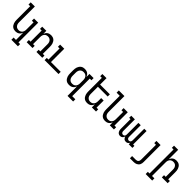

<svg xmlns="http://www.w3.org/2000/svg" viewBox="427 -2533 4547 4547"><g transform="rotate(45 2700.0 -260.0)"><path d="M561 215H342V141H422V-100Q413 -76 398.5 -55Q384 -34 363 -19.5Q342 -5 317.5 1.5Q293 8 267 8Q241 8 215 1Q189 -6 168 -21.5Q147 -37 132.5 -59.5Q118 -82 109.5 -106.5Q101 -131 98 -157.5Q95 -184 95 -210V-661H39V-735H178V-210Q178 -192 180 -174Q182 -156 188.5 -139.5Q195 -123 206 -108.5Q217 -94 232 -84Q247 -74 264.5 -70Q282 -66 300 -66Q318 -66 335.5 -70Q353 -74 368 -84Q383 -94 394 -108.5Q405 -123 411.5 -139.5Q418 -156 420 -174Q422 -192 422 -210V-447H366V-520H505V141H561Z M834 0H639V-74H695V-446H639V-520H778V-420Q787 -444 801.5 -465Q816 -486 837 -500.5Q858 -515 882.5 -521.5Q907 -528 933 -528Q959 -528 985 -521Q1011 -514 1032 -498.5Q1053 -483 1067.5 -460.5Q1082 -438 1090.5 -413.5Q1099 -389 1102 -362.5Q1105 -336 1105 -310V-74H1161V0H966V-74H1022V-310Q1022 -328 1020 -346Q1018 -364 1011.5 -380.5Q1005 -397 994 -411.5Q983 -426 968 -436Q953 -446 935.5 -450Q918 -454 900 -454Q882 -454 864.5 -450Q847 -446 832 -436Q817 -426 806 -411.5Q795 -397 788.5 -380.5Q782 -364 780 -346Q778 -328 778 -310V-74H834Z M1239 0V-74H1295V-446H1239V-520H1378V-74H1705V0Z M2096 -66Q2114 -66 2132 -69.5Q2150 -73 2165.5 -83Q2181 -93 2192.5 -107.5Q2204 -122 2210.5 -139Q2217 -156 2219.5 -174Q2222 -192 2222 -210V-310Q2222 -328 2219.5 -346Q2217 -364 2210.5 -381Q2204 -398 2192.5 -412.5Q2181 -427 2165.5 -437Q2150 -447 2132 -450.5Q2114 -454 2096 -454Q2078 -454 2060 -450.5Q2042 -447 2026.5 -437Q2011 -427 1999.5 -412.5Q1988 -398 1981.5 -381Q1975 -364 1972.5 -346Q1970 -328 1970 -310V-210Q1970 -192 1972.5 -174Q1975 -156 1981.5 -139Q1988 -122 1999.5 -107.5Q2011 -93 2026.5 -83Q2042 -73 2060 -69.5Q2078 -66 2096 -66ZM2222 215V-101Q2213 -77 2197.5 -55.5Q2182 -34 2161 -19.5Q2140 -5 2114.5 1.5Q2089 8 2063 8Q2037 8 2011 1.5Q1985 -5 1963.5 -20.5Q1942 -36 1926.5 -58.5Q1911 -81 1902 -106Q1893 -131 1890 -157.5Q1887 -184 1887 -210V-310Q1887 -336 1890 -362.5Q1893 -389 1902 -414Q1911 -439 1926.5 -461.5Q1942 -484 1963.5 -499.5Q1985 -515 2011 -521.5Q2037 -528 2063 -528Q2089 -528 2114.5 -521.5Q2140 -515 2161 -500.5Q2182 -486 2197.5 -464.5Q2213 -443 2222 -419V-520H2361V-447H2305V141H2410V215Z M2667 8Q2641 8 2615 1Q2589 -6 2568 -21.5Q2547 -37 2532.5 -59.5Q2518 -82 2509.5 -106.5Q2501 -131 2498 -157.5Q2495 -184 2495 -210V-662H2439V-735H2578V-520H2905V-447H2578V-210Q2578 -192 2580 -174Q2582 -156 2588.5 -139.5Q2595 -123 2606 -108.5Q2617 -94 2632 -84Q2647 -74 2664.5 -70Q2682 -66 2700 -66Q2718 -66 2735.5 -70Q2753 -74 2768 -84Q2783 -94 2794 -108.5Q2805 -123 2811.5 -139.5Q2818 -156 2820 -174Q2822 -192 2822 -210V-312H2905V-74H2961V0H2822V-100Q2813 -76 2798.5 -55Q2784 -34 2763 -19.5Q2742 -5 2717.5 1.5Q2693 8 2667 8Z M3267 8Q3241 8 3215 1Q3189 -6 3168 -21.5Q3147 -37 3132.5 -59.5Q3118 -82 3109.5 -106.5Q3101 -131 3098 -157.5Q3095 -184 3095 -210V-661H2990V-735H3178V-210Q3178 -192 3180 -174Q3182 -156 3188.5 -139.5Q3195 -123 3206 -108.5Q3217 -94 3232 -84Q3247 -74 3264.5 -70Q3282 -66 3300 -66Q3318 -66 3335.5 -70Q3353 -74 3368 -84Q3383 -94 3394 -108.5Q3405 -123 3411.5 -139.5Q3418 -156 3420 -174Q3422 -192 3422 -210V-447H3366V-520H3505V-74H3561V0H3422V-100Q3413 -76 3398.5 -55Q3384 -34 3363 -19.5Q3342 -5 3317.5 1.5Q3293 8 3267 8Z M3771 8Q3755 8 3738.5 3Q3722 -2 3709.5 -12.5Q3697 -23 3688 -37Q3679 -51 3674 -67Q3669 -83 3667.5 -99.5Q3666 -116 3666 -133V-451H3621V-520H3743V-133Q3743 -119 3746 -106Q3749 -93 3756.5 -82.5Q3764 -72 3776.5 -66.5Q3789 -61 3802 -61Q3815 -61 3827.5 -66.5Q3840 -72 3848 -82.5Q3856 -93 3858.5 -106Q3861 -119 3861 -133V-520H3939V-133Q3939 -119 3941.5 -106Q3944 -93 3952 -82.5Q3960 -72 3972.5 -66.5Q3985 -61 3998 -61Q4011 -61 4023.5 -66.5Q4036 -72 4043.5 -82.5Q4051 -93 4054 -106Q4057 -119 4057 -133V-520H4134V-69H4179V0H4057V-52Q4051 -39 4042 -27Q4033 -15 4021.5 -7Q4010 1 3995.5 4.5Q3981 8 3967 8Q3950 8 3933 3Q3916 -2 3903 -13.5Q3890 -25 3881.5 -40Q3873 -55 3868 -72Q3864 -56 3855.5 -40.5Q3847 -25 3834.5 -14Q3822 -3 3805 2.5Q3788 8 3771 8Z M4311 215V141H4436Q4454 141 4471.5 135Q4489 129 4501 115Q4513 101 4517.5 83Q4522 65 4522 46V-447H4465V-520H4604V46Q4604 69 4600.5 91.5Q4597 114 4587 134.5Q4577 155 4560.5 171Q4544 187 4523.5 197Q4503 207 4480.5 211Q4458 215 4436 215Z M5058 215H4839V141H4895V-662H4839V-735H4978V-420Q4987 -444 5001.5 -465Q5016 -486 5037 -500.5Q5058 -515 5082.5 -521.5Q5107 -528 5133 -528Q5159 -528 5185 -521Q5211 -514 5232 -498.5Q5253 -483 5267.5 -460.5Q5282 -438 5290.5 -413.5Q5299 -389 5302 -362.5Q5305 -336 5305 -310V-74H5361V0H5166V-74H5222V-310Q5222 -328 5220 -346Q5218 -364 5211.5 -380.5Q5205 -397 5194 -411.5Q5183 -426 5168 -436Q5153 -446 5135.5 -450Q5118 -454 5100 -454Q5082 -454 5064.5 -450Q5047 -446 5032 -436Q5017 -426 5006 -411.5Q4995 -397 4988.5 -380.5Q4982 -364 4980 -346Q4978 -328 4978 -310V141H5058Z"/></g></svg>

Font: Iosevka HT Extended
Style: Regular
Weight: 400
Width: 7
Monospace: yes
Designer: Belleve Invis
Foundry: Belleve Invis
Version: Version 32.3.0; ttfautohint (v1.8.4)